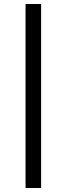

<svg xmlns="http://www.w3.org/2000/svg" viewBox="-20 -770 334 962"><path d="M108 172V-750H186V172Z"/></svg>

Font: NT Somic
Style: Regular
Weight: 400
Designer: Ravid Balaliev — lead type designer, mastering
Michael Voronin — secret advisor, marketing
Ivan Kovalenko — best boy
Foundry: NT Type
Version: Version 0.7